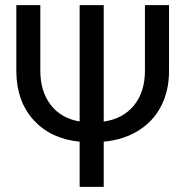

<svg xmlns="http://www.w3.org/2000/svg" viewBox="-20 -731 732 751"><path d="M385.7 -255.4Q461.9 -266.6 504.4 -319.1Q546.9 -371.6 546.9 -454.6V-710.9H641.1V-453.1Q641.1 -375.5 610.1 -315.7Q579.1 -255.9 521.2 -220Q463.4 -184.1 385.7 -176.8V0H291.5V-176.8Q178.7 -188 112.1 -260.7Q45.4 -333.5 43.9 -449.2V-710.9H137.7V-452.6Q138.2 -373 178.5 -320.6Q218.8 -268.1 291.5 -255.9V-710.9H385.7Z"/></svg>

Font: Mardoto
Style: Regular
Weight: 400
Designer: Christian Robertson, Vahan Hovhannisyan
Foundry: Google
Version: Version 1.000